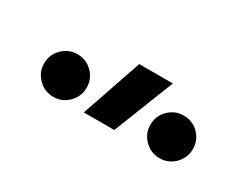

<svg xmlns="http://www.w3.org/2000/svg" viewBox="-36 -956 657 512"><g transform="rotate(30 293.0 -700.0)"><path d="M223.6 -609.4 287.1 -794.9H390.6L317.4 -609.4ZM131.8 -604.5Q105 -604.5 85.7 -623.8Q66.4 -643.1 66.4 -669.9Q66.4 -697.3 85.7 -716.3Q105 -735.4 131.8 -735.4Q159.2 -735.4 178.2 -716.3Q197.3 -697.3 197.3 -669.9Q197.3 -643.1 178.2 -623.8Q159.2 -604.5 131.8 -604.5ZM459 -604.5Q432.1 -604.5 412.8 -623.8Q393.6 -643.1 393.6 -669.9Q393.6 -697.3 412.8 -716.3Q432.1 -735.4 459 -735.4Q486.3 -735.4 505.4 -716.3Q524.4 -697.3 524.4 -669.9Q524.4 -643.1 505.4 -623.8Q486.3 -604.5 459 -604.5Z"/></g></svg>

Font: CaskaydiaCove NFP
Style: Regular
Weight: 400
Designer: Aaron Bell
Foundry: Saja Typeworks
Version: Version 2111.001; VTT 6.35;Nerd Fonts 3.1.1